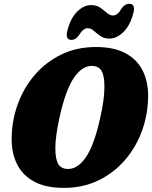

<svg xmlns="http://www.w3.org/2000/svg" viewBox="-20 -950 776 980"><path d="M469 -710Q562.5 -710 621.2 -678Q680 -646 708 -590Q736 -534 736 -462Q736 -370 705.8 -285.2Q675.5 -200.5 618.8 -134.2Q562 -68 483 -29.5Q404 9 306.5 9Q213.5 9 154.5 -23Q95.5 -55 67.5 -111Q39.5 -167 39.5 -239Q39.5 -331.5 69.8 -416Q100 -500.5 156.8 -566.8Q213.5 -633 292.5 -671.5Q371.5 -710 469 -710ZM328 -87.5Q377 -87.5 418.8 -148Q460.5 -208.5 491.5 -348.5Q503 -398.5 508 -437.8Q513 -477 513 -507.5Q513 -564 498 -588.8Q483 -613.5 447.5 -613.5Q399 -613.5 357.2 -553Q315.5 -492.5 284 -351.5Q262.5 -254.5 262.5 -193.5Q262.5 -137.5 277.5 -112.5Q292.5 -87.5 328 -87.5ZM539 -753Q511 -753 492.2 -766.2Q473.5 -779.5 458.8 -792.8Q444 -806 427.5 -806Q404.5 -806 383.5 -771Q368 -746.5 344 -746.5Q311 -746.5 324.5 -796.5Q341 -859 374.8 -891.5Q408.5 -924 444.5 -924Q473 -924 491.8 -910.8Q510.5 -897.5 525.5 -884.2Q540.5 -871 557 -871Q580.5 -871 600.5 -906.5Q616.5 -930.5 640.5 -930.5Q673.5 -930.5 660 -880.5Q643 -818 609 -785.5Q575 -753 539 -753Z"/></svg>

Font: Fraunces 144pt SuperSoft Black
Style: Italic
Weight: 900
Italic angle: -16°
Version: Version 1.000;[b76b70a41]